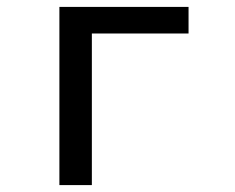

<svg xmlns="http://www.w3.org/2000/svg" viewBox="-20 -536 680 556"><path d="M152 -516H526V-439H246V0H152Z"/></svg>

Font: Writer
Style: Regular
Weight: 400
Monospace: yes
Designer: Mike Abbink, Paul van der Laan, Pieter van Rosmalen
Foundry: Bold Monday
Version: Version 2.001 2020